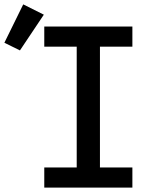

<svg xmlns="http://www.w3.org/2000/svg" viewBox="-103 -856 723 876"><path d="M99 0V-92H247V-643H99V-735H501V-643H353V-92H501V0ZM-12 -626 -83 -661 3 -836 97 -789Z"/></svg>

Font: Iosevka Slab Semibold Extended
Style: Regular
Weight: 600
Width: 7
Monospace: yes
Designer: Belleve Invis
Foundry: Belleve Invis
Version: Version 11.1.0; ttfautohint (v1.8.3)